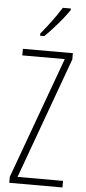

<svg xmlns="http://www.w3.org/2000/svg" viewBox="-62 -983 456 1018"><g transform="rotate(5 165.5 -474.5)"><path d="M311 0H28V-32L264 -679H38V-714H304V-681L69 -35H311ZM273 -941Q257 -917 234.5 -889.5Q212 -862 188 -835.5Q164 -809 145 -791H123V-803Q156 -843 181 -877Q206 -911 230 -949H273Z"/></g></svg>

Font: Noto Sans Tamil ExtraCondensed ExtraLight
Style: Regular
Weight: 200
Width: 2
Designer: Jelle Bosma - Monotype Design Team
Foundry: Monotype Imaging Inc.
Version: Version 2.004; ttfautohint (v1.8.4.7-5d5b)